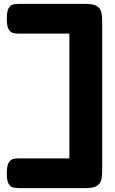

<svg xmlns="http://www.w3.org/2000/svg" viewBox="-20 -795 591 988"><path d="M78 173Q63 173 48.5 170Q34 167 24.5 151Q15 135 15 98Q15 59 24.5 42.5Q34 26 48 23Q62 20 77 20H337V-622H78Q63 -622 48.5 -625Q34 -628 24.5 -644Q15 -660 15 -698Q15 -737 24.5 -753Q34 -769 48 -772Q62 -775 77 -775H421Q464 -775 481.5 -761.5Q499 -748 502.5 -727.5Q506 -707 506 -685V83Q506 104 502.5 125Q499 146 481.5 159.5Q464 173 421 173Z"/></svg>

Font: Fredoka Expanded
Style: Bold
Weight: 700
Width: 7
Designer: Ben Nathan
Foundry: Milena B. Brandão, Ben Nathan
Version: Version 2.001